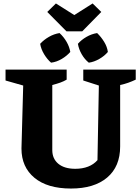

<svg xmlns="http://www.w3.org/2000/svg" viewBox="-20 -1076 804 1109"><path d="M390 13Q254 13 179 -49Q104 -111 104 -218L114 -582L12 -611V-674H365V-616Q348 -606 328.5 -599Q309 -592 282 -585V-209Q282 -159 317 -130Q352 -101 415 -101Q456 -101 488.5 -113.5Q521 -126 543 -151L551 -582L461 -611V-674H764V-616Q743 -606 720.5 -598Q698 -590 674 -585V-230Q674 -114 599 -50.5Q524 13 390 13ZM324 -885Q348 -863 364.5 -834.5Q381 -806 386 -776Q366 -753 336.5 -735.5Q307 -718 275 -714Q253 -733 235 -762.5Q217 -792 212 -823Q233 -846 262.5 -863Q292 -880 324 -885ZM541 -885Q564 -863 581.5 -834.5Q599 -806 603 -776Q584 -753 553.5 -735.5Q523 -718 493 -714Q469 -733 452 -762.5Q435 -792 430 -823Q450 -846 479.5 -863Q509 -880 541 -885ZM515 -1056 565 -1007 455 -895H364L253 -1007L303 -1056L409 -989Z"/></svg>

Font: Piazzolla Thin Black
Style: Regular
Weight: 900
Version: Version 2.005